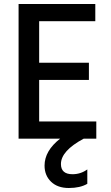

<svg xmlns="http://www.w3.org/2000/svg" viewBox="-20 -694 554 961"><path d="M417 226Q381 247 324.5 247Q268 247 235.5 215.5Q203 184 203 135Q203 61 281 0H73V-674H457V-588H176V-380H425V-294H176V-86H462V0H399Q285 61 285 127Q285 178 343 178Q384 178 417 154Z"/></svg>

Font: Hind Kochi Medium
Style: Regular
Weight: 500
Designer: Dhruvi Tolia
Foundry: Indian Type Foundry
Version: Version 0.702;PS 1.0;hotconv 1.0.81;makeotf.lib2.5.63406